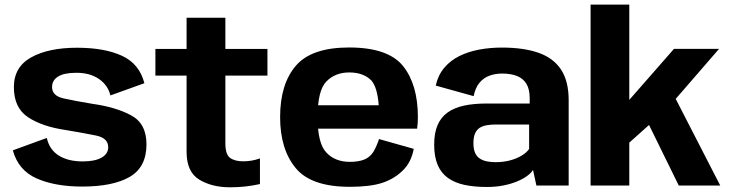

<svg xmlns="http://www.w3.org/2000/svg" viewBox="-20 -805 3172 833"><path d="M336.5 4.4Q470.3 4.4 542.9 -37.7Q615.5 -79.8 615.5 -178.8Q615.5 -268.9 548.8 -304.7Q482 -340.4 382.2 -354.3Q304.8 -367.1 255.3 -378.2Q205.9 -389.3 205.9 -427.3Q205.9 -456.4 231.8 -472.8Q257.7 -489.2 311.9 -489.2Q369.9 -489.2 408.9 -462.6Q447.9 -436.1 459.1 -391L606.4 -444Q585 -528 509.3 -562.9Q433.6 -597.9 314.1 -597.9Q190.9 -597.9 115.6 -556.3Q40.2 -514.6 40.2 -426.9Q40.2 -337 101.7 -296.4Q163.2 -255.8 264.4 -241Q345.2 -227.7 397.4 -216.8Q449.5 -205.8 449.5 -166.3Q449.5 -137.4 420.4 -121Q391.4 -104.7 339.1 -104.7Q275.4 -104.7 234.9 -130.2Q194.3 -155.7 183.1 -206.5L35.7 -152.8Q59.4 -66 139.2 -30.8Q219 4.4 336.5 4.4Z M978.1 7.6Q1046 7.6 1107.8 -6.5V-117.7Q1072.5 -105.1 1035.4 -105.1Q998.8 -105.1 978.3 -120Q957.8 -134.8 957.8 -183V-477.1H1140.3V-592.7H957.8V-728.2H789.5V-592.7H654.2V-477.1H789.5V-146.2Q789.5 -59.3 844.3 -25.8Q899.2 7.6 978.1 7.6Z M1497.8 5.5V-102.8Q1433.7 -102.8 1396.1 -143Q1357.9 -182.3 1357.9 -296.4Q1357.9 -412.9 1396.1 -451.6Q1434.4 -490.7 1495.1 -490.7Q1557.3 -490.7 1591.8 -455.2Q1617.4 -424.7 1623.1 -348.4H1342.7V-246.9H1789.7Q1793 -269.5 1793 -297.1Q1793 -437.6 1728.7 -518.5Q1663.6 -599 1494.8 -599Q1331.2 -599 1263.5 -519.6Q1195.3 -440.2 1195.3 -296.8Q1195.3 -157.2 1263.1 -75.6Q1329.9 5.5 1497.8 5.5ZM1497.8 -102.8V5.5Q1587 5.5 1638.9 -11.9Q1690.5 -28.9 1727.4 -65.2Q1764.2 -100.6 1775 -159.2L1624.5 -201.7Q1614 -170 1599.9 -146.2Q1585.2 -122.8 1560.1 -112.7Q1535.4 -102.8 1497.8 -102.8Z M2092.2 6.2Q2130.7 6.2 2163.7 -0.3Q2196.7 -6.8 2222.7 -17.6Q2248.7 -28.4 2266.6 -41.4Q2284.5 -54.3 2292.5 -67.8L2307.2 0H2447.2V-369.8Q2447.2 -453.2 2414 -503.3Q2380.8 -553.4 2316.4 -576Q2252 -598.6 2157.6 -598.6Q2106.1 -598.6 2058.9 -589.8Q2011.7 -581 1973.1 -561.9Q1934.4 -542.8 1907.6 -511.1Q1880.8 -479.5 1870.4 -433.7L2034.8 -387.9Q2042.4 -424.7 2060.4 -446.1Q2078.3 -467.5 2103.7 -476.7Q2129 -485.9 2158.3 -485.9Q2195.7 -485.9 2222.5 -475.5Q2249.3 -465.1 2263.7 -441.7Q2278.1 -418.3 2278.1 -378.7V-355.9H2091Q2035.4 -355.9 1992.8 -346.7Q1950.3 -337.4 1921.5 -316.7Q1892.8 -296 1878.3 -261.9Q1863.7 -227.8 1863.7 -177.6Q1863.7 -124.6 1879 -89.1Q1894.3 -53.5 1924 -32.5Q1953.7 -11.6 1995.9 -2.7Q2038 6.2 2092.2 6.2ZM2130 -101.4Q2109 -101.4 2091.4 -105.1Q2073.8 -108.8 2060.8 -117.7Q2047.8 -126.6 2040.9 -142.6Q2034 -158.5 2034 -183.9Q2034 -209.3 2040.8 -225.4Q2047.7 -241.5 2060.3 -249.9Q2072.9 -258.3 2090.9 -261.5Q2109 -264.8 2130.9 -264.8H2275.6V-158.9Q2265.9 -144.1 2244.6 -130.8Q2223.4 -117.4 2193.9 -109.4Q2164.5 -101.4 2130 -101.4Z M2793.8 -267 2924.9 0H3104.8L2908.1 -382.8ZM2542.3 0H2710.2V-186.2L2800.7 -267.1L2906.8 -370.5L3099.7 -593H2904.1L2710.2 -371.6V-785H2542.3Z"/></svg>

Font: Anybody Thin
Style: Regular
Weight: 100
Designer: Tyler Finck
Foundry: Etcetera Type Company
Version: Version 1.114;gftools[0.9.25]